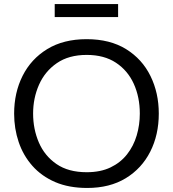

<svg xmlns="http://www.w3.org/2000/svg" viewBox="-20 -920 857 951"><path d="M412 11Q321 11 253.2 -18.2Q185.5 -47.5 140.2 -98.8Q95 -150 72.5 -216.5Q50 -283 50 -357Q50 -461 92 -544.5Q134 -628 214.2 -677Q294.5 -726 409 -726Q525 -726 604.8 -676.5Q684.5 -627 725.5 -543.2Q766.5 -459.5 766.5 -357.5Q766.5 -252 724.2 -168.8Q682 -85.5 602.8 -37.2Q523.5 11 412 11ZM409.5 -67Q478 -67 527.5 -90.8Q577 -114.5 609.2 -155.5Q641.5 -196.5 657 -248.8Q672.5 -301 672.5 -357.5Q672.5 -438.5 642.8 -504.5Q613 -570.5 554.5 -609.2Q496 -648 409.5 -648Q320.5 -648 261.5 -607.2Q202.5 -566.5 173.2 -500.2Q144 -434 144 -357.5Q144 -280.5 172.5 -214.2Q201 -148 259.8 -107.5Q318.5 -67 409.5 -67ZM251 -835.5V-900H565V-835.5Z"/></svg>

Font: Heraclito
Style: Regular
Weight: 400
Designer: Kostas Bartsokas (font) & Cristiano Sobral (main changes)
Foundry: Kostas Bartsokas (font) & Cristiano Sobral (main changes)
Version: Version 1.00;July 8, 2020;FontCreator 13.0.0.2655 64-bit